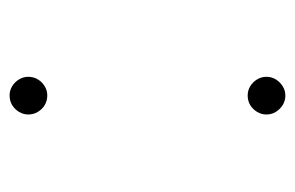

<svg xmlns="http://www.w3.org/2000/svg" viewBox="-127 -471 614 400"><g transform="rotate(90 180.0 -271.0)"><path d="M179 -480Q168.5 -480 159.8 -485.2Q151 -490.5 145.5 -499.5Q140 -508.5 140 -519Q140 -530 145.5 -538.8Q151 -547.5 159.8 -553Q168.5 -558.5 179 -558.5Q190 -558.5 198.8 -553Q207.5 -547.5 213 -538.8Q218.5 -530 218.5 -519Q218.5 -508.5 213 -499.5Q207.5 -490.5 198.8 -485.2Q190 -480 179 -480ZM179 16Q168.5 16 159.8 10.8Q151 5.5 145.5 -3.5Q140 -12.5 140 -23Q140 -34 145.5 -43Q151 -52 159.8 -57.2Q168.5 -62.5 179 -62.5Q190 -62.5 198.8 -57.2Q207.5 -52 213 -43Q218.5 -34 218.5 -23Q218.5 -12.5 213 -3.5Q207.5 5.5 198.8 10.8Q190 16 179 16Z"/></g></svg>

Font: Spartan Thin Light
Style: Regular
Weight: 300
Version: Version 1.004